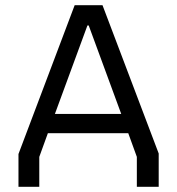

<svg xmlns="http://www.w3.org/2000/svg" viewBox="-20 -718 681 738"><path d="M51 0H131V-115L164 -206H473L506 -115V0H590V-128L374 -698H267L51 -126ZM191 -280 316 -620H321L446 -280Z"/></svg>

Font: Braiins Sans
Style: Regular
Weight: 400
Designer: Mike Abbink, Paul van der Laan, Pieter van Rosmalen, Jiri Chlebus, Lubos Buracinsky
Foundry: Bold Monday, Sudetype
Version: Version 1.000;hotconv 1.0.109;makeotfexe 2.5.65596